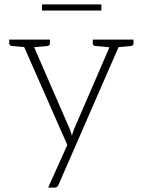

<svg xmlns="http://www.w3.org/2000/svg" viewBox="-20 -676 650 873"><path d="M199 177 286 -17 75 -496H108Q115 -496 119 -492.5Q123 -489 125 -485L298 -87Q300 -82 302.5 -74Q305 -66 307 -59Q309 -65 310 -69.5Q311 -74 313 -78.5Q315 -83 316 -87L488 -485Q490 -490 494.5 -493Q499 -496 503 -496H534L247 162Q245 168 240.5 172.5Q236 177 228 177ZM104 -482V-496H142V-482ZM475 -482V-496H513V-482ZM114 -496 109 -460 33 -467Q29 -468 25.5 -470.5Q22 -473 22 -478V-496ZM207 -496V-478Q207 -473 204 -470.5Q201 -468 197 -467L121 -460L116 -496ZM494 -496 489 -460 413 -467Q408 -468 405 -470.5Q402 -473 402 -478V-496ZM587 -496V-478Q587 -473 584 -470.5Q581 -468 577 -467L501 -460L496 -496ZM171 -628V-656H441V-628Z"/></svg>

Font: Aleo ExtraLight
Style: Regular
Weight: 250
Designer: Alessio Laiso
Foundry: Alessio Laiso
Version: Version 2.001;gftools[0.9.29]